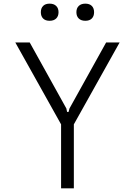

<svg xmlns="http://www.w3.org/2000/svg" viewBox="-20 -1033 740 1053"><path d="M143 -800 344 -438 348 -419H356L361 -438L562 -800H636L385 -351V0H315V-351L64 -800ZM252 -919Q229 -919 216.5 -931.5Q204 -944 204 -966Q204 -988 216.5 -1000.5Q229 -1013 252 -1013Q275 -1013 288 -1000.5Q301 -988 301 -966Q301 -944 288 -931.5Q275 -919 252 -919ZM448 -919Q425 -919 412 -931.5Q399 -944 399 -966Q399 -988 412 -1000.5Q425 -1013 448 -1013Q471 -1013 483.5 -1000.5Q496 -988 496 -966Q496 -944 483.5 -931.5Q471 -919 448 -919Z"/></svg>

Font: Martian Mono SemiExpanded ExtraLight
Style: Regular
Weight: 250
Monospace: yes
Version: Version 0.930